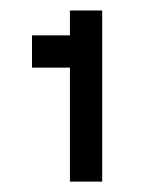

<svg xmlns="http://www.w3.org/2000/svg" viewBox="-20 -813 273 366"><path d="M41 -684.1H113.3V-466.8H174.8V-793H113.3V-745.6H41Z"/></svg>

Font: Estedad-VF-FD Black
Style: Regular
Weight: 900
Designer: Amin Abedi
Version: Version 4.000